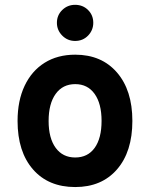

<svg xmlns="http://www.w3.org/2000/svg" viewBox="-20 -744 606 776"><path d="M284 12Q175.5 12 113.2 -59.5Q51 -131 51 -255Q51 -337 79.5 -397.2Q108 -457.5 160.2 -490.2Q212.5 -523 284 -523Q390.5 -523 452.8 -451Q515 -379 515 -255.5Q515 -131 453 -59.5Q391 12 284 12ZM284 -107.5Q334.5 -107.5 362.5 -146.2Q390.5 -185 390.5 -255.5Q390.5 -325.5 362.2 -364.8Q334 -404 284 -404Q233.5 -404 205 -364.5Q176.5 -325 176.5 -255Q176.5 -185.5 205 -146.5Q233.5 -107.5 284 -107.5ZM283.5 -578.5Q253 -578.5 231.5 -600.2Q210 -622 210 -652Q210 -682.5 231.5 -703.5Q253 -724.5 283.5 -724.5Q315 -724.5 336 -703.5Q357 -682.5 357 -652Q357 -622 336 -600.2Q315 -578.5 283.5 -578.5Z"/></svg>

Font: Overpass
Style: Bold
Weight: 700
Designer: Delve Withrington, Dave Bailey, Thomas Jockin
Foundry: Delve Fonts LLC
Version: Version 4.000; ttfautohint (v1.8.3)